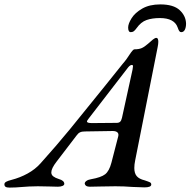

<svg xmlns="http://www.w3.org/2000/svg" viewBox="-82 -847 865 872"><path d="M-62 -10Q-62 -17 -54 -21.5Q-46 -26 -30 -30Q9 -40 43.5 -59Q78 -78 102 -105Q174 -185 235.5 -260Q297 -335 391 -452L476 -558Q485 -568 493.5 -580Q502 -592 505 -597Q522 -623 528 -623Q549 -623 561.5 -628.5Q574 -634 590 -648Q603 -660 612.5 -667.5Q622 -675 628 -675Q637 -675 637 -657Q637 -648 634 -633L532 -119Q528 -100 528 -84Q528 -60 539 -47Q550 -34 575 -28Q593 -22 599 -19Q605 -16 605 -9Q605 4 574 4Q563 4 519 2Q482 -1 442 -1L376 0Q357 1 326 1Q306 1 303 -12Q302 -19 310 -25Q318 -31 331 -33Q377 -41 395.5 -55.5Q414 -70 424 -108L455 -228Q458 -240 451 -246Q444 -252 430 -252L304 -250Q290 -250 281.5 -246Q273 -242 266 -232L175 -113Q151 -82 151 -64Q151 -53 160 -46Q169 -39 185 -34Q210 -27 210 -12Q210 -6 201.5 -2.5Q193 1 181 1Q157 1 143 0L90 -1Q68 -1 50.5 0Q33 1 21 2Q-12 5 -39 5Q-51 5 -56.5 1.5Q-62 -2 -62 -10ZM448 -289Q458 -289 463.5 -294Q469 -299 472 -312L520 -531Q522 -543 522 -546Q522 -552 517 -552Q509 -552 500 -541L321 -309Q313 -299 313 -295Q313 -288 336 -288ZM763 -740Q763 -723 757.5 -712Q752 -701 741 -701Q736 -701 733 -705Q730 -709 728 -714Q726 -719 725 -722Q710 -765 644 -765Q609 -765 583.5 -756Q558 -747 539 -720Q531 -709 525.5 -705Q520 -701 512 -701Q500 -701 500 -722Q500 -739 515.5 -764Q531 -789 564 -808Q597 -827 646 -827Q706 -827 734 -801Q762 -775 763 -740Z"/></svg>

Font: EB Garamond Medium
Style: Italic
Weight: 500
Italic angle: -17.2°
Designer: Georg Duffner and Octavio Pardo
Foundry: Georg Duffner
Version: Version 1.000